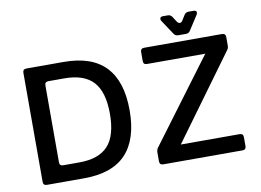

<svg xmlns="http://www.w3.org/2000/svg" viewBox="-85 -954 1475 1084"><g transform="rotate(-10 652.5 -412.0)"><path d="M100 0Q79 0 79 -21V-646Q79 -667 100 -667H313Q475 -667 554 -583Q633 -499 633 -334Q633 -168 554 -84Q475 0 313 0ZM189 -113Q189 -93 210 -93H302Q414 -93 467 -150.5Q520 -208 520 -334Q520 -459 467 -517Q414 -575 302 -575H210Q189 -575 189 -554ZM767 0Q746 0 746 -21V-72Q746 -86 754 -98L1109 -574H775Q754 -574 754 -594V-646Q754 -667 775 -667H1221Q1242 -667 1242 -646V-597Q1242 -582 1233 -571L884 -93H1221Q1242 -93 1242 -72V-21Q1242 0 1221 0ZM977 -703Q961 -703 952 -716L897 -799Q891 -809 894.5 -816.5Q898 -824 911 -824H938Q954 -824 963 -810L983 -779Q990 -770 998 -770Q1006 -770 1012 -778L1032 -810Q1041 -824 1057 -824H1085Q1098 -824 1101.5 -817Q1105 -810 1099 -799L1046 -717Q1038 -703 1022 -703Z"/></g></svg>

Font: Pitagon Sans Medium
Style: Regular
Weight: 500
Designer: Travis Tran
Foundry: Pitagon
Version: Version 1.001; ttfautohint (v1.8.4.7-5d5b);gftools[0.9.26]